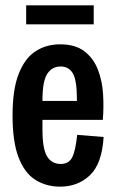

<svg xmlns="http://www.w3.org/2000/svg" viewBox="-20 -687 435 719"><path d="M205 12Q153 12 112.5 -13.5Q72 -39 49.5 -97.5Q27 -156 27 -254Q27 -352 50 -410.5Q73 -469 113 -495Q153 -521 205 -521Q262 -521 296 -495Q330 -469 346.5 -426.5Q363 -384 366 -334.5Q369 -285 365 -238H139V-202Q139 -129 156.5 -101Q174 -73 207 -73Q238 -73 250.5 -98Q263 -123 269 -182L368 -174Q362 -74 317 -31Q272 12 205 12ZM139 -312V-309H268V-315Q268 -386 253 -412Q238 -438 207 -438Q175 -438 157 -410.5Q139 -383 139 -312ZM78 -596V-667H331V-596Z"/></svg>

Font: Special Gothic Condensed One
Style: Regular
Weight: 400
Designer: Alistair McCready
Foundry: Monolith
Version: Version 1.010; ttfautohint (v1.8.4.7-5d5b)